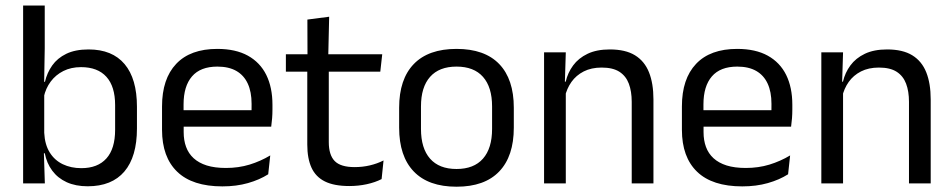

<svg xmlns="http://www.w3.org/2000/svg" viewBox="-20 -683 3546 715"><path d="M306.5 10.7Q261.6 10.7 228.3 -4.5Q195.1 -19.7 174.5 -47.5Q153.9 -75.3 146.8 -112.3H120L144.7 -188.5Q146.9 -144.6 165.1 -115.3Q183.3 -86 213.9 -71.4Q244.4 -56.8 282.8 -56.8Q343.9 -56.8 376.3 -93Q408.7 -129.1 408.7 -199.9V-291.6Q408.7 -361 376.2 -397Q343.7 -433 281.7 -433Q244.7 -433 216 -418.6Q187.4 -404.2 168.8 -379.2Q150.2 -354.2 143.1 -321.8L124.3 -378.4H147.4Q155.2 -411.9 174.4 -439.2Q193.6 -466.5 227 -482.7Q260.4 -498.9 310 -498.9Q397.9 -498.9 444 -444.3Q490 -389.7 490 -285.4V-204.6Q490 -99.5 443.3 -44.4Q396.5 10.7 306.5 10.7ZM66.1 0V-662.5H146.6V-503.5L144.2 -363.5L144.7 -348.1V-143.9L143.3 -117.9L147 0Z M808.1 11.1Q696.6 11.1 640 -43.4Q583.4 -97.8 583.4 -199.7V-286.6Q583.4 -389.4 636.1 -445.1Q688.7 -500.9 789.5 -500.9Q857.4 -500.9 903.1 -475.7Q948.7 -450.4 971.7 -403.9Q994.6 -357.4 994.6 -293V-274.8Q994.6 -259.1 993.4 -243Q992.2 -226.9 990 -211.4H915.7Q916.5 -235.6 916.7 -257.1Q916.9 -278.6 916.9 -296.4Q916.9 -341 902.6 -371.8Q888.4 -402.6 860.2 -418.8Q831.9 -435 789.5 -435Q726.4 -435 695 -398.5Q663.6 -362.1 663.6 -294.1V-247.4L664 -237.5V-190.8Q664 -160.4 673 -135.9Q682 -111.3 701.1 -93.8Q720.3 -76.2 750 -66.8Q779.8 -57.5 821.2 -57.5Q868.3 -57.5 909.3 -70Q950.3 -82.6 986.4 -104.2L978.8 -34Q946.6 -13.5 903.4 -1.2Q860.3 11.1 808.1 11.1ZM626.1 -211.4V-272.7H972.9V-211.4Z M1280.9 9.8Q1224.5 9.8 1190.1 -7.2Q1155.7 -24.2 1140 -58.6Q1124.3 -93 1124.3 -144.6V-452.3H1204.4V-153.9Q1204.4 -105.9 1226.4 -83.3Q1248.4 -60.7 1300.6 -60.7Q1330 -60.7 1357.3 -67.1Q1384.6 -73.5 1408.3 -85.5L1401.1 -16.1Q1377.3 -3.9 1345.9 3Q1314.4 9.8 1280.9 9.8ZM1044.6 -416.2V-480.8H1403.4L1396.2 -416.2ZM1125.1 -473.1 1124.7 -610.1 1205.8 -620.7 1202.4 -473.1Z M1680.1 12.3Q1575.2 12.3 1520.8 -44.5Q1466.4 -101.2 1466.4 -207.7V-281.9Q1466.4 -388 1520.9 -444.5Q1575.3 -500.9 1680.1 -500.9Q1784.9 -500.9 1839.1 -444.5Q1893.4 -388 1893.4 -281.9V-207.7Q1893.4 -101.2 1839.1 -44.5Q1784.9 12.3 1680.1 12.3ZM1680.1 -53.7Q1744.8 -53.7 1778.6 -92.2Q1812.5 -130.7 1812.5 -203V-286.6Q1812.5 -358.5 1778.7 -396.7Q1744.9 -435 1680.1 -435Q1615.3 -435 1581.5 -396.7Q1547.7 -358.5 1547.7 -286.6V-203Q1547.7 -130.7 1581.5 -92.2Q1615.3 -53.7 1680.1 -53.7Z M2332.5 0V-303.7Q2332.5 -343 2321.7 -371.5Q2311 -399.9 2286.7 -415.7Q2262.3 -431.4 2220.6 -431.4Q2182.1 -431.4 2153.8 -417Q2125.5 -402.5 2108 -377.8Q2090.5 -353 2083.5 -321.5L2069 -378.9H2086.7Q2094.3 -412.1 2114.3 -439.3Q2134.3 -466.5 2168.1 -482.7Q2201.9 -498.9 2251 -498.9Q2309.2 -498.9 2344.7 -477.1Q2380.3 -455.2 2396.8 -413.8Q2413.4 -372.3 2413.4 -312.6V0ZM2006.1 0V-488.2H2087L2083.4 -371.1L2087 -366.3V0Z M2744.1 11.1Q2632.6 11.1 2576 -43.4Q2519.4 -97.8 2519.4 -199.7V-286.6Q2519.4 -389.4 2572.1 -445.1Q2624.7 -500.9 2725.5 -500.9Q2793.4 -500.9 2839.1 -475.7Q2884.7 -450.4 2907.7 -403.9Q2930.6 -357.4 2930.6 -293V-274.8Q2930.6 -259.1 2929.4 -243Q2928.2 -226.9 2926 -211.4H2851.7Q2852.5 -235.6 2852.7 -257.1Q2852.9 -278.6 2852.9 -296.4Q2852.9 -341 2838.6 -371.8Q2824.4 -402.6 2796.2 -418.8Q2767.9 -435 2725.5 -435Q2662.4 -435 2631 -398.5Q2599.6 -362.1 2599.6 -294.1V-247.4L2600 -237.5V-190.8Q2600 -160.4 2609 -135.9Q2618 -111.3 2637.1 -93.8Q2656.3 -76.2 2686 -66.8Q2715.8 -57.5 2757.2 -57.5Q2804.3 -57.5 2845.3 -70Q2886.3 -82.6 2922.4 -104.2L2914.8 -34Q2882.6 -13.5 2839.4 -1.2Q2796.3 11.1 2744.1 11.1ZM2562.1 -211.4V-272.7H2908.9V-211.4Z M3365 0V-303.7Q3365 -343 3354.2 -371.5Q3343.5 -399.9 3319.2 -415.7Q3294.8 -431.4 3253.1 -431.4Q3214.6 -431.4 3186.3 -417Q3158 -402.5 3140.5 -377.8Q3123 -353 3116 -321.5L3101.5 -378.9H3119.2Q3126.8 -412.1 3146.8 -439.3Q3166.8 -466.5 3200.6 -482.7Q3234.4 -498.9 3283.5 -498.9Q3341.7 -498.9 3377.2 -477.1Q3412.8 -455.2 3429.3 -413.8Q3445.9 -372.3 3445.9 -312.6V0ZM3038.6 0V-488.2H3119.5L3115.9 -371.1L3119.5 -366.3V0Z"/></svg>

Font: Anek Bangla Medium
Style: Regular
Weight: 500
Designer: Sulekha Rajkumar (Bangla), Yesha Goshar (Latin)
Foundry: Ek Type
Version: Version 1.003